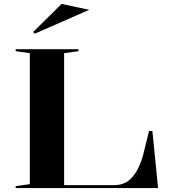

<svg xmlns="http://www.w3.org/2000/svg" viewBox="-20 -959 874 979"><path d="M60 0V-10L132 -20V-688L60 -698V-708H380V-698L307 -688V-15H562Q597 -15 623 -29.5Q649 -44 670.5 -76.5Q692 -109 708 -162L740 -291H757L786 0ZM157 -787 149 -796 294 -939 435 -909Z"/></svg>

Font: Kalnia SemiExpanded
Style: Regular
Weight: 400
Width: 6
Designer: Frida Medrano
Foundry: Frida Medrano
Version: Version 1.105